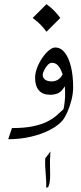

<svg xmlns="http://www.w3.org/2000/svg" viewBox="-20 -670 392 924"><path d="M19.5 0 37.6 -53.7Q98.6 -53.7 139.9 -62.5Q181.2 -71.3 208.3 -85.2Q235.4 -99.1 253.2 -115Q271 -130.9 285.6 -144.5L332 -251Q332 -220.7 324 -188.7Q315.9 -156.7 304.2 -130.6Q292.5 -104.5 281.7 -91.3Q260.7 -65.9 220.9 -45.2Q181.2 -24.4 129.4 -12.2Q77.6 0 19.5 0ZM203.6 -649.9Q223.6 -635.7 240.2 -618.9Q256.8 -602.1 270 -583.5L203.6 -517.1Q177.2 -554.7 137.2 -583.5ZM284.7 -141.1Q292 -170.4 293.2 -209Q294.4 -247.6 288.1 -283.9Q281.7 -320.3 267.3 -344Q252.9 -367.7 230 -367.7Q218.8 -367.7 208.7 -356.4Q198.7 -345.2 192.1 -331.3Q185.5 -317.4 185.5 -309.6Q185.5 -295.4 197 -286.9Q208.5 -278.3 228.5 -278.3Q249.5 -278.3 264.4 -290.3Q279.3 -302.2 288.6 -329.6L304.2 -282.7Q293.5 -251 274.9 -232.4Q256.3 -213.9 221.7 -213.9Q185.5 -213.9 167.2 -235.1Q148.9 -256.3 148.9 -294.9Q148.9 -318.4 158.7 -344Q168.5 -369.6 183.6 -391.6Q198.7 -413.6 215.3 -427.5Q231.9 -441.4 245.6 -441.4Q272.9 -441.4 292.2 -416.3Q311.5 -391.1 321.8 -347.9Q332 -304.7 332 -250.5Q324.2 -217.3 312 -190.4Q299.8 -163.6 284.7 -141.1ZM202.6 233.9Q203.6 203.6 199.7 164.6Q195.8 125.5 197.8 91.8L222.7 59.1Q219.2 105 220.9 148.9Q222.7 192.9 217.3 215.8Q215.8 222.2 213.4 227.3Q210.9 232.4 202.6 233.9Z"/></svg>

Font: Lateef ExtraLight
Style: Regular
Weight: 200
Designer: SIL International
Foundry: SIL International
Version: Version 4.200